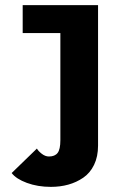

<svg xmlns="http://www.w3.org/2000/svg" viewBox="-20 -720 490 749"><path d="M362.5 -700V-152Q362.5 -109 347 -77Q331.5 -45 304.8 -26.8Q278 -8.5 246.5 0.2Q215 9 178.5 9Q127 9 85 -6.5Q43 -22 25.5 -45L124 -140.5Q129 -131 142.8 -120.2Q156.5 -109.5 171 -109.5Q194 -109.5 204.8 -123.5Q215.5 -137.5 215.5 -173V-591H68.5V-700Z"/></svg>

Font: League Mono Condensed
Style: Bold
Weight: 700
Width: 1
Designer: Tyler Finck
Foundry: The League of Moveable Type / Tyler Finck
Version: Version 2.210